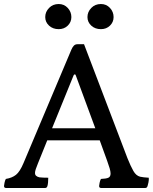

<svg xmlns="http://www.w3.org/2000/svg" viewBox="-25 -1015 760 955"><path d="M5 -80Q-5 -80 -5 -90Q-5 -94 -2.5 -106Q0 -118 4 -125Q35 -130 54.5 -145.5Q74 -161 92 -204L330 -768Q335 -780 342 -787.5Q349 -795 360 -795H393L609 -228Q625 -188 638.5 -164.5Q652 -141 672 -136Q680 -134 691 -133Q702 -132 715 -131Q716 -121 713.5 -108Q711 -95 709 -90Q706 -80 698 -80H478Q468 -80 468 -90Q468 -94 470.5 -106Q473 -118 477 -125Q503 -126 514 -131Q525 -136 525 -152Q525 -162 520.5 -177.5Q516 -193 508 -215L471 -317H210L164 -203Q157 -186 153 -174Q149 -162 149 -154Q149 -138 171 -133Q179 -132 191 -131.5Q203 -131 215 -131Q215 -104 211 -90Q208 -80 200 -80ZM234 -377H449L352 -640Q351 -645 347 -645Q343 -645 341 -640ZM267 -870Q238 -870 219 -887.5Q200 -905 200 -930Q200 -956 219 -975.5Q238 -995 267 -995Q294 -995 312 -975.5Q330 -956 330 -930Q330 -905 312 -887.5Q294 -870 267 -870ZM477 -870Q448 -870 429 -887.5Q410 -905 410 -930Q410 -956 429 -975.5Q448 -995 477 -995Q504 -995 522 -975.5Q540 -956 540 -930Q540 -905 522 -887.5Q504 -870 477 -870Z"/></svg>

Font: Gowun Batang
Style: Bold
Weight: 700
Designer: Yanghee Ryu
Foundry: Yanghee Ryu
Version: Version 2.000